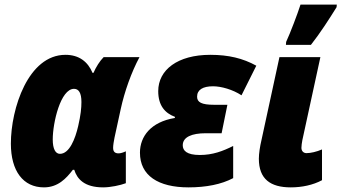

<svg xmlns="http://www.w3.org/2000/svg" viewBox="-20 -800 1476 830"><path d="M170 10C230 10 266 -28 295 -66H301C313 -27 344 10 426 10C458 10 500 1 524 -8V-146C514 -141 501 -137 493 -137C478 -137 469 -143 469 -161C469 -172 472 -190 475 -205L502 -329C518 -403 548 -488 583 -553H428C411 -536 395 -510 384 -485H380C360 -533 322 -563 263 -563C102 -563 27 -331 27 -179C27 -61 80 10 170 10ZM239 -135C220 -135 208 -156 208 -197C208 -270 242 -416 300 -416C320 -416 332 -399 332 -359C332 -333 329 -303 318 -255C305 -199 280 -135 239 -135Z M795 10C871 10 937 -3 988 -30V-169C944 -147 900 -130 844 -130C787 -130 770 -149 770 -172C770 -208 810 -224 869 -224H938L963 -347H906C851 -347 832 -358 832 -382C832 -412 857 -427 901 -427C936 -427 986 -413 1024 -388L1088 -516C1030 -548 968 -563 889 -563C748 -563 664 -498 664 -406C664 -344 693 -311 736 -295V-290C632 -273 585 -210 585 -140C585 -41 664 10 795 10Z M1216 -606H1324C1365 -658 1404 -719 1435 -769L1436 -780H1279C1267 -742 1234 -655 1217 -619ZM1237 10C1285 10 1333 0 1372 -21V-154C1349 -144 1323 -138 1305 -138C1291 -138 1283 -148 1283 -161C1283 -172 1285 -181 1287 -194L1365 -553H1188L1110 -193C1104 -168 1099 -136 1099 -114C1099 -26 1149 10 1237 10Z"/></svg>

Font: Noto Sans UI SemiCondensed Black
Style: Italic
Weight: 900
Width: 4
Italic angle: -372°
Designer: Monotype Design Team
Foundry: Monotype Imaging Inc.
Version: Version 1.901